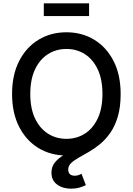

<svg xmlns="http://www.w3.org/2000/svg" viewBox="-20 -933 805 1164"><path d="M382.8 9.8Q288.1 9.8 213.6 -35.2Q139.2 -80.1 96.2 -163.8Q53.2 -247.6 53.2 -363.3Q53.2 -479.5 96.2 -563.2Q139.2 -647 213.6 -692.1Q288.1 -737.3 382.8 -737.3Q477.1 -737.3 551.3 -692.1Q625.5 -647 668.5 -563.2Q711.4 -479.5 711.4 -363.3Q711.4 -247.6 668.5 -163.8Q625.5 -80.1 551.3 -35.2Q477.1 9.8 382.8 9.8ZM382.8 -91.3Q444.8 -91.3 494.1 -122.6Q543.5 -153.8 572.3 -214.6Q601.1 -275.4 601.1 -363.3Q601.1 -452.1 572.3 -512.9Q543.5 -573.7 494.1 -605Q444.8 -636.2 382.8 -636.2Q320.3 -636.2 270.8 -604.7Q221.2 -573.2 192.4 -512.5Q163.6 -451.7 163.6 -363.3Q163.6 -275.4 192.4 -214.8Q221.2 -154.3 270.8 -122.8Q320.3 -91.3 382.8 -91.3ZM410.6 210.9Q360.4 210.9 326.2 185.8Q292 160.6 292 113.8Q292 77.6 312.5 52.2Q333 26.9 367.2 6.6Q401.4 -13.7 442.1 -34.7Q482.9 -55.7 523.4 -81.8Q564 -107.9 597.9 -145Q631.8 -182.1 652.3 -235.1Q672.9 -288.1 672.9 -363.3H711.4Q711.4 -283.2 694.1 -225.6Q676.8 -168 648.4 -127.4Q620.1 -86.9 586.4 -59.3Q552.7 -31.7 518.8 -12.2Q484.9 7.3 456.5 23.2Q428.2 39.1 410.9 55.9Q393.6 72.8 393.6 94.7Q393.6 112.3 403.3 122.3Q413.1 132.3 433.1 132.3Q444.8 132.3 455.1 128.9Q465.3 125.5 474.1 120.6L500.5 189.5Q484.9 197.3 462.2 204.1Q439.5 210.9 410.6 210.9ZM520 -912.6V-835.4H245.6V-912.6Z"/></svg>

Font: Inter 16pt Medium
Style: Regular
Weight: 500
Version: Version 4.001;git-66647c0bb